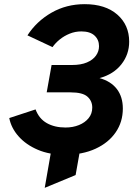

<svg xmlns="http://www.w3.org/2000/svg" viewBox="-20 -732 641 923"><path d="M195 171 242 -98.5H380.5L343.5 109.5ZM291 12Q218 12 161.8 -12Q105.5 -36 69.8 -76Q34 -116 24.5 -164.5L151 -206Q167.5 -161.5 205 -140.2Q242.5 -119 295 -119Q330.5 -119 359.5 -130.8Q388.5 -142.5 406 -164Q423.5 -185.5 423.5 -215Q423.5 -246.5 400.5 -267.2Q377.5 -288 319 -288H204.5L228 -419.5H325.5Q369 -419.5 397.8 -431.8Q426.5 -444 441.2 -464.5Q456 -485 456 -510Q456 -541 434.5 -561Q413 -581 371 -581Q341.5 -581 315 -570.2Q288.5 -559.5 267.2 -542.2Q246 -525 232.5 -505.5L112 -562Q155.5 -629.5 227.2 -670.8Q299 -712 387 -712Q486.5 -712 543.8 -662Q601 -612 601 -531.5Q601 -470.5 563.5 -422.8Q526 -375 458.5 -356.5Q513 -341.5 541.8 -304Q570.5 -266.5 570.5 -210Q570.5 -146 536.2 -96Q502 -46 439.2 -17Q376.5 12 291 12Z"/></svg>

Font: Overpass ExtraBold
Style: Italic
Weight: 800
Italic angle: -10°
Designer: Delve Withrington, Dave Bailey, Thomas Jockin
Foundry: Delve Fonts LLC
Version: Version 4.000